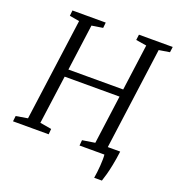

<svg xmlns="http://www.w3.org/2000/svg" viewBox="-160 -869 1056 1146"><g transform="rotate(20 368.0 -296.0)"><path d="M567 151Q570 133 572.5 112Q575 91 576.5 70.2Q578 49.5 578.2 31.2Q578.5 13 577 0L520.5 -49H659.5Q653 1.5 645.2 40Q637.5 78.5 629.8 105.8Q622 133 616 151ZM-3.5 0 0.5 -35 74.5 -47.5 162.5 -697 100 -708 103.5 -743H315L311.5 -708L241 -697L201.5 -403.5H549.5L589 -697L521.5 -708L526 -743H740.5L736 -708L668 -697L580.5 -47.5L652 -35L649 0H419L422 -35L502 -47.5L543.5 -356H195L153 -47.5L226 -35L223 0Z"/></g></svg>

Font: Merriweather 48pt Light
Style: Italic
Weight: 300
Italic angle: -7.8°
Version: Version 2.101